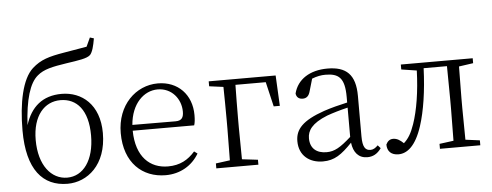

<svg xmlns="http://www.w3.org/2000/svg" viewBox="-53 -968 2879 1123"><g transform="rotate(-5 1386.5 -406.5)"><path d="M303 -22C210 -22 138 -108 138 -257C138 -401 209 -477 302 -477C398 -477 463 -405 463 -256C463 -110 397 -22 303 -22ZM506 -827 482 -775C442 -768 392 -760 347 -752C258 -737 209 -723 159 -678C95 -620 66 -481 66 -319C66 -89 157 14 302 14C418 14 533 -76 533 -264C533 -432 430 -513 312 -513C200 -513 131 -453 98 -348C106 -497 135 -593 184 -633C221 -665 272 -676 358 -689C426 -699 479 -706 498 -725C513 -742 521 -775 529 -820Z M709 -296C719 -420 793 -490 874 -490C957 -490 1010 -422 1010 -348C1010 -315 1000 -295 963 -295ZM1069 -262C1074 -277 1076 -297 1076 -322C1076 -442 996 -525 878 -525C749 -525 637 -419 637 -254C637 -79 742 14 878 14C964 14 1034 -28 1074 -96L1055 -110C1015 -64 967 -36 896 -36C791 -36 710 -107 708 -262Z M1508 -477 1542 -332H1578L1569 -511H1176V-482L1259 -471C1260 -416 1261 -336 1261 -279V-227C1261 -174 1260 -95 1259 -40L1176 -29V0H1423V-29L1330 -40C1329 -95 1328 -174 1328 -227V-279C1328 -338 1329 -422 1330 -477Z M1972 -115C1908 -58 1874 -38 1827 -38C1770 -38 1731 -67 1731 -128C1731 -172 1756 -214 1849 -251C1882 -263 1929 -277 1972 -287ZM2128 -52C2113 -37 2100 -29 2084 -29C2054 -29 2038 -49 2038 -112V-350C2038 -476 1984 -525 1874 -525C1771 -525 1697 -478 1676 -396C1678 -375 1692 -362 1715 -362C1738 -362 1752 -375 1759 -402L1780 -474C1808 -485 1834 -490 1859 -490C1937 -490 1972 -462 1972 -350V-317C1926 -307 1876 -294 1834 -280C1704 -235 1662 -186 1662 -117C1662 -31 1724 14 1801 14C1870 14 1911 -16 1974 -81C1981 -23 2011 12 2062 12C2094 12 2121 -1 2144 -34Z M2726 -482V-511H2304V-482L2394 -468C2390 -345 2372 -235 2345 -157C2327 -105 2309 -75 2282 -51C2262 -70 2244 -82 2221 -82C2201 -82 2188 -71 2179 -52C2179 -12 2203 11 2245 11C2296 11 2347 -28 2384 -142C2412 -228 2430 -345 2435 -478H2572C2573 -423 2574 -339 2574 -284V-227C2574 -174 2573 -95 2572 -40L2489 -29V0H2726V-29L2642 -40C2641 -95 2640 -174 2640 -227V-284C2640 -337 2641 -415 2642 -470Z"/></g></svg>

Font: Noto Serif CJK JP Light
Style: Regular
Weight: 300
Designer: Ryoko NISHIZUKA 西塚涼子 (kana & ideographs); Frank Grießhammer (Latin, Greek & Cyrillic); Wenlong ZHANG 张文龙 (bopomofo); San
Foundry: Adobe Systems Incorporated
Version: Version 1.001;PS 1.001;hotconv 16.6.54;makeotf.lib2.5.65590